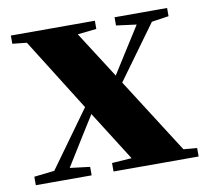

<svg xmlns="http://www.w3.org/2000/svg" viewBox="-66 -619 749 691"><g transform="rotate(-10 308.5 -273.0)"><path d="M11 0V-31L100 -41H134L215 -31V0ZM57 0 292 -326 314 -306H308L212 -153L117 0ZM295 0V-31L442 -41H487L606 -31V0ZM330 -239 307 -261H314L404 -404L494 -546H553ZM390 0 245 -229 46 -546H230L369 -329L579 0ZM16 -516V-546H323V-516L212 -504H129ZM395 -516V-546H587V-516L512 -505H479Z"/></g></svg>

Font: Noto Serif JP Black
Style: Regular
Weight: 900
Designer: Ryoko NISHIZUKA 西塚涼子 (kana & ideographs); Frank Grießhammer (Latin, Greek & Cyrillic); Wenlong ZHANG 张文龙 (bopomofo); San
Foundry: Adobe
Version: Version 2.003-H1;hotconv 1.1.1;makeotfexe 2.6.0